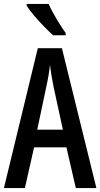

<svg xmlns="http://www.w3.org/2000/svg" viewBox="-20 -960 512 980"><path d="M367 0 319 -208H154L107 0H0L173 -714H296L472 0ZM253 -519Q241 -580 235 -629Q230 -579 217 -520L170 -298H301ZM228 -940Q238 -918 253.5 -890Q269 -862 285.5 -835.5Q302 -809 315 -792V-780H251Q232 -797 205 -824.5Q178 -852 153.5 -881Q129 -910 116 -931V-940Z"/></svg>

Font: Noto Sans Georgian ExtraCondensed Medium
Style: Regular
Weight: 500
Width: 2
Designer: Monotype Design Team, Akaki Razmadze
Foundry: Google LLC
Version: Version 2.005; ttfautohint (v1.8.4.7-5d5b)